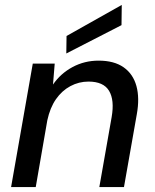

<svg xmlns="http://www.w3.org/2000/svg" viewBox="-20 -759 627 779"><path d="M25 0 113 -501H202L195 -416Q226 -461 274.5 -487Q323 -513 380 -513Q443 -513 481.5 -486Q520 -459 533.5 -410Q547 -361 535 -295L483 0H383L433 -284Q445 -353 422.5 -390.5Q400 -428 339 -428Q300 -428 265.5 -409.5Q231 -391 207 -356.5Q183 -322 172 -271L125 0ZM249 -542 250 -613 474 -739 473 -657Z"/></svg>

Font: DM Sans 17pt Medium
Style: Italic
Weight: 500
Italic angle: -10°
Version: Version 4.004;gftools[0.9.30]